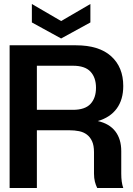

<svg xmlns="http://www.w3.org/2000/svg" viewBox="-20 -938 663 958"><path d="M595 -509Q595 -441 562.5 -396.5Q530 -352 468 -334Q526 -321 555.5 -282.5Q585 -244 585 -184V-72Q585 -28 595 0H465Q458 -14 453.5 -31.5Q449 -49 449 -72V-179Q449 -212 439.5 -233Q430 -254 413.5 -266.5Q397 -279 374.5 -283.5Q352 -288 326 -288H164V0H28V-712H359Q474 -712 534.5 -657.5Q595 -603 595 -509ZM459 -500Q459 -551 431.5 -580.5Q404 -610 344 -610H164V-390H344Q404 -390 431.5 -419.5Q459 -449 459 -500ZM285 -746 139 -826V-918L285 -833L431 -918V-826Z"/></svg>

Font: Firefly Display
Style: Bold
Weight: 700
Designer: Colophon Foundry, Jonny Pinhorn
Foundry: Colophon Foundry
Version: Version 1.200; ttfautohint (v1.8.3)